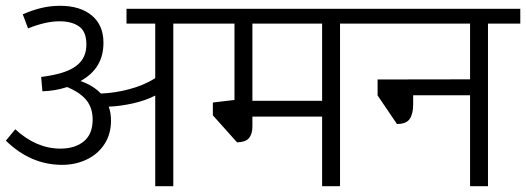

<svg xmlns="http://www.w3.org/2000/svg" viewBox="-26 -639 1806 659"><path d="M679.2 -558.1H568.8V0H506.8V-311Q472.7 -293.5 429.2 -283.9Q385.7 -274.4 347.2 -272.9Q355 -251.5 355 -225.1Q355 -178.7 332.5 -144.3Q310.1 -109.9 271.7 -91.6Q233.4 -73.2 187.5 -73.2Q79.1 -73.2 -5.9 -156.2L26.4 -195.3Q98.6 -128.9 181.2 -128.9Q231.4 -128.9 261.7 -153.8Q292 -178.7 292 -228.5Q292 -268.1 271.2 -294.4Q250.5 -320.8 204.6 -340.3Q163.1 -326.7 119.6 -325.7L115.2 -375Q135.3 -377 157.2 -381.8Q215.3 -393.6 242.9 -418.9Q270.5 -444.3 270.5 -486.3Q270.5 -530.3 245.6 -548.1Q220.7 -565.9 178.2 -565.9Q130.9 -565.9 70.3 -541.5L52.2 -589.8Q85.4 -604.5 116.5 -611.8Q147.5 -619.1 180.2 -619.1Q249 -619.1 289.1 -585.9Q329.1 -552.7 329.1 -492.2Q329.1 -448.2 309.8 -415.8Q290.5 -383.3 250.5 -360.8Q293.9 -345.7 320.3 -317.9Q368.2 -319.8 417.5 -332.8Q466.8 -345.7 506.8 -370.6V-558.1H408.2V-608.9H679.2Z M1252 -558.1H1141.1V0H1079.6V-238.8H840.3V-204.1Q840.3 -179.7 829.1 -165.5Q817.9 -151.4 787.6 -150.4L704.6 -243.2V-287.1L778.8 -295.9V-558.1H667V-608.9H1252ZM1079.6 -558.1H840.3V-293H1079.6Z M1759.8 -558.1H1648.9V0H1587.4V-312H1392.1V-280.8Q1392.1 -248.5 1380.4 -231Q1368.7 -213.4 1336.4 -213.4L1270 -311.5V-366.2L1587.4 -366.7V-558.1H1239.7V-608.9H1759.8Z"/></svg>

Font: Varta
Style: Light
Weight: 300
Designer: Joana Correia, Viktoriya Grabowska, Eben Sorkin
Foundry: Sorkin Type
Version: Version 1.002; ttfautohint (v1.3) -l 8 -r 24 -G 200 -x 12 -H